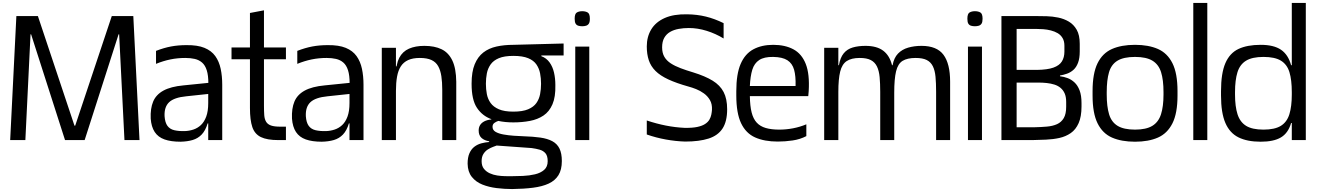

<svg xmlns="http://www.w3.org/2000/svg" viewBox="-20 -950 8944 1302"><path d="M49 0 91 -841H237L485 -98H490L738 -841H884L926 0H824L788 -717H784L554 0H421L191 -717H187L152 0Z M1392 0V-307Q1392 -313 1392 -324.5Q1392 -336 1392.5 -348.5Q1393 -361 1393 -371Q1393 -381 1393 -384Q1393 -439 1382 -473.5Q1371 -508 1350 -526Q1329 -544 1300.5 -550.5Q1272 -557 1237 -557Q1184 -557 1135.5 -547Q1087 -537 1038 -517V-605Q1092 -626 1140.5 -635Q1189 -644 1244 -644Q1319 -645 1366.5 -625.5Q1414 -606 1440 -569.5Q1466 -533 1476.5 -483.5Q1487 -434 1487 -375V0ZM1204 11Q1139 11 1095.5 -4.5Q1052 -20 1029 -55Q1006 -90 1002 -146Q999 -214 1018.5 -261Q1038 -308 1088 -335.5Q1138 -363 1224 -371L1412 -390V-315L1243 -297Q1161 -289 1127 -257Q1093 -225 1096 -162Q1099 -119 1115.5 -96.5Q1132 -74 1162 -67Q1192 -60 1232 -61Q1263 -62 1291.5 -71.5Q1320 -81 1342.5 -102Q1365 -123 1378.5 -159.5Q1392 -196 1392 -251L1410 -113H1388Q1373 -64 1347.5 -37.5Q1322 -11 1286 -0.5Q1250 10 1204 11Z M1868 0Q1791 0 1749 -20.5Q1707 -41 1691 -88.5Q1675 -136 1675 -217V-428H1770V-233Q1770 -195 1772 -168.5Q1774 -142 1784.5 -124.5Q1795 -107 1817.5 -99Q1840 -91 1882 -91H1919V0ZM1550 -548V-628H1919V-548ZM1675 -289V-862L1770 -880V-289Z M2350 0V-307Q2350 -313 2350 -324.5Q2350 -336 2350.5 -348.5Q2351 -361 2351 -371Q2351 -381 2351 -384Q2351 -439 2340 -473.5Q2329 -508 2308 -526Q2287 -544 2258.5 -550.5Q2230 -557 2195 -557Q2142 -557 2093.5 -547Q2045 -537 1996 -517V-605Q2050 -626 2098.5 -635Q2147 -644 2202 -644Q2277 -645 2324.5 -625.5Q2372 -606 2398 -569.5Q2424 -533 2434.5 -483.5Q2445 -434 2445 -375V0ZM2162 11Q2097 11 2053.5 -4.5Q2010 -20 1987 -55Q1964 -90 1960 -146Q1957 -214 1976.5 -261Q1996 -308 2046 -335.5Q2096 -363 2182 -371L2370 -390V-315L2201 -297Q2119 -289 2085 -257Q2051 -225 2054 -162Q2057 -119 2073.5 -96.5Q2090 -74 2120 -67Q2150 -60 2190 -61Q2221 -62 2249.5 -71.5Q2278 -81 2300.5 -102Q2323 -123 2336.5 -159.5Q2350 -196 2350 -251L2368 -113H2346Q2331 -64 2305.5 -37.5Q2280 -11 2244 -0.5Q2208 10 2162 11Z M2665 -334V-442Q2665 -515 2687.5 -558Q2710 -601 2753.5 -620Q2797 -639 2858 -639Q2927 -639 2974.5 -616Q3022 -593 3047.5 -539.5Q3073 -486 3074 -395L2979 -341Q2979 -393 2973 -433Q2967 -473 2951.5 -501Q2936 -529 2906 -543Q2876 -557 2827 -557Q2779 -557 2747.5 -542.5Q2716 -528 2698 -500Q2680 -472 2672.5 -430Q2665 -388 2665 -334ZM2569 0V-626H2665V-442V0ZM2667 -436 2632 -461V-500H2678ZM2979 0V-385L3074 -398V0Z M3453 332Q3401 332 3348 325.5Q3295 319 3251 301.5Q3207 284 3179.5 249.5Q3152 215 3151 160Q3151 117 3163.5 89Q3176 61 3197 45Q3218 29 3244 22Q3270 15 3297 13V8Q3265 3 3245.5 -14.5Q3226 -32 3226 -65Q3226 -86 3235.5 -101.5Q3245 -117 3264 -127Q3283 -137 3312 -140V-142Q3251 -164 3214.5 -218.5Q3178 -273 3178 -381V-383Q3178 -463 3199 -514Q3220 -565 3257.5 -594Q3295 -623 3347 -634.5Q3399 -646 3461 -646L3802 -655V-574H3651V-569Q3686 -556 3707 -526.5Q3728 -497 3737 -457.5Q3746 -418 3746 -374V-373Q3748 -293 3726.5 -243Q3705 -193 3665.5 -166.5Q3626 -140 3573 -130Q3520 -120 3461 -120Q3434 -120 3408.5 -122.5Q3383 -125 3359 -130Q3344 -125 3332 -116Q3320 -107 3320 -90Q3320 -68 3340.5 -56Q3361 -44 3394.5 -38Q3428 -32 3464 -29.5Q3500 -27 3530 -26Q3596 -24 3644.5 -17Q3693 -10 3725.5 7.5Q3758 25 3774 57.5Q3790 90 3790 142Q3790 201 3767 238Q3744 275 3700.5 295Q3657 315 3594.5 323Q3532 331 3453 332ZM3443 245Q3482 245 3526 243Q3570 241 3608 232Q3646 223 3670 202Q3694 181 3694 143Q3694 107 3679 89.5Q3664 72 3639.5 65Q3615 58 3585 54L3348 37Q3340 40 3323.5 46Q3307 52 3289 63Q3271 74 3258.5 93.5Q3246 113 3246 143Q3246 175 3261.5 194.5Q3277 214 3301 225Q3325 236 3352 240Q3379 244 3403.5 244.5Q3428 245 3443 245ZM3461 -193Q3524 -193 3561.5 -209Q3599 -225 3617.5 -251.5Q3636 -278 3642.5 -311.5Q3649 -345 3649 -382Q3649 -419 3642.5 -452.5Q3636 -486 3617.5 -513Q3599 -540 3561.5 -555.5Q3524 -571 3461 -571Q3400 -571 3363 -555.5Q3326 -540 3307 -513Q3288 -486 3281.5 -452.5Q3275 -419 3275 -382Q3275 -345 3281.5 -311.5Q3288 -278 3307 -251.5Q3326 -225 3363 -209Q3400 -193 3461 -193Z M3881 0V-634H3976V0ZM3928 -772Q3914 -772 3902 -775.5Q3890 -779 3883.5 -789.5Q3877 -800 3877 -823Q3877 -857 3892 -865.5Q3907 -874 3928 -874Q3950 -874 3965 -865.5Q3980 -857 3980 -823Q3980 -800 3973 -789.5Q3966 -779 3954 -775.5Q3942 -772 3928 -772Z M4626 10Q4562 8 4495.5 -4Q4429 -16 4366 -38V-133Q4432 -111 4495.5 -98.5Q4559 -86 4622 -83Q4674 -82 4707.5 -89Q4741 -96 4761 -109Q4781 -122 4790.5 -138.5Q4800 -155 4803.5 -172.5Q4807 -190 4808 -205Q4810 -244 4794.5 -271Q4779 -298 4753.5 -316.5Q4728 -335 4700 -346Q4672 -357 4649 -363Q4567 -386 4512 -411.5Q4457 -437 4425 -469Q4393 -501 4379.5 -542Q4366 -583 4366 -635Q4366 -701 4396.5 -751Q4427 -801 4488 -828Q4549 -855 4640 -853Q4708 -852 4767 -837.5Q4826 -823 4887 -793V-689Q4833 -722 4772 -741Q4711 -760 4651 -760Q4615 -760 4582 -754Q4549 -748 4524 -733.5Q4499 -719 4484.5 -693.5Q4470 -668 4470 -629Q4470 -591 4485 -565Q4500 -539 4528.5 -520.5Q4557 -502 4595.5 -487.5Q4634 -473 4681 -459Q4762 -434 4812.5 -403Q4863 -372 4887 -326Q4911 -280 4911 -209Q4911 -127 4880 -79Q4849 -31 4785.5 -10.5Q4722 10 4626 10Z M5254 10Q5164 10 5101 -18Q5038 -46 5005.5 -114.5Q4973 -183 4973 -303V-332Q4973 -448 5002.5 -516.5Q5032 -585 5088.5 -615.5Q5145 -646 5223 -646Q5304 -646 5360.5 -615.5Q5417 -585 5444 -516.5Q5471 -448 5464 -332L5461 -298H5065Q5066 -231 5077 -187.5Q5088 -144 5111.5 -118.5Q5135 -93 5173 -82Q5211 -71 5265 -71Q5311 -71 5358 -80Q5405 -89 5448 -107V-27Q5406 -5 5355 2.5Q5304 10 5254 10ZM5065 -367H5375Q5377 -434 5365 -477Q5353 -520 5319.5 -541.5Q5286 -563 5223 -564Q5162 -565 5128.5 -543Q5095 -521 5081.5 -477Q5068 -433 5065 -367Z M5569 0V-626H5665V-508H5669Q5678 -560 5701.5 -588.5Q5725 -617 5762.5 -628Q5800 -639 5849 -639Q5926 -639 5969.5 -606Q6013 -573 6029 -508H6033Q6042 -558 6069.5 -586.5Q6097 -615 6138.5 -627Q6180 -639 6229 -639Q6333 -639 6378 -578.5Q6423 -518 6423 -396V0H6328V-327Q6328 -386 6324 -429Q6320 -472 6306 -500.5Q6292 -529 6264.5 -543Q6237 -557 6189 -557Q6133 -557 6101 -537.5Q6069 -518 6056.5 -466.5Q6044 -415 6044 -321V0H5949V-327Q5949 -384 5945 -427Q5941 -470 5927 -499Q5913 -528 5885.5 -542.5Q5858 -557 5810 -557Q5754 -557 5722 -536Q5690 -515 5677.5 -464.5Q5665 -414 5665 -327V0Z M6544 0V-634H6639V0ZM6591 -772Q6577 -772 6565 -775.5Q6553 -779 6546.5 -789.5Q6540 -800 6540 -823Q6540 -857 6555 -865.5Q6570 -874 6591 -874Q6613 -874 6628 -865.5Q6643 -857 6643 -823Q6643 -800 6636 -789.5Q6629 -779 6617 -775.5Q6605 -772 6591 -772Z M6771 0V-841H7010Q7040 -841 7078 -840Q7116 -839 7155.5 -831Q7195 -823 7228 -803.5Q7261 -784 7281.5 -748Q7302 -712 7302 -653V-601Q7302 -555 7290.5 -524.5Q7279 -494 7259.5 -476.5Q7240 -459 7216 -450.5Q7192 -442 7168 -438V-433Q7194 -430 7219.5 -420.5Q7245 -411 7266.5 -391Q7288 -371 7301 -337Q7314 -303 7314 -251V-228Q7314 -159 7294.5 -115Q7275 -71 7241 -47.5Q7207 -24 7164 -14.5Q7121 -5 7073 -3Q7025 -1 6979 0ZM6874 -87H6994Q7040 -88 7079.5 -91.5Q7119 -95 7148 -108Q7177 -121 7193.5 -149Q7210 -177 7210 -226V-258Q7210 -293 7200 -316Q7190 -339 7172 -354Q7154 -369 7130 -376.5Q7106 -384 7078.5 -387Q7051 -390 7022 -390H6874ZM6874 -476H7011Q7083 -477 7123.5 -491.5Q7164 -506 7181 -533.5Q7198 -561 7198 -600V-640Q7198 -671 7185.5 -692Q7173 -713 7152.5 -725Q7132 -737 7106.5 -743.5Q7081 -750 7054.5 -752Q7028 -754 7003 -754H6874Z M7677 11Q7585 11 7521 -17Q7457 -45 7423 -113.5Q7389 -182 7389 -302V-332Q7389 -452 7422.5 -520.5Q7456 -589 7520 -617.5Q7584 -646 7677 -646Q7768 -646 7832 -618Q7896 -590 7930.5 -521.5Q7965 -453 7965 -332V-302Q7965 -182 7930.5 -113.5Q7896 -45 7832 -17Q7768 11 7677 11ZM7677 -71Q7752 -71 7794 -96.5Q7836 -122 7853 -175Q7870 -228 7870 -309V-325Q7870 -408 7853.5 -460.5Q7837 -513 7795 -538.5Q7753 -564 7677 -564Q7600 -564 7558 -538.5Q7516 -513 7500.5 -460Q7485 -407 7485 -325V-309Q7485 -228 7501 -175Q7517 -122 7559 -96.5Q7601 -71 7677 -71Z M8072 0V-930H8167V0Z M8529 11Q8438 11 8378.5 -18.5Q8319 -48 8289.5 -116.5Q8260 -185 8260 -302V-332Q8260 -453 8289.5 -521.5Q8319 -590 8378.5 -618Q8438 -646 8529 -646Q8618 -646 8667 -612.5Q8716 -579 8735.5 -507Q8755 -435 8755 -320V-296Q8755 -182 8735 -114.5Q8715 -47 8666 -18Q8617 11 8529 11ZM8729 -116V-135H8744V-116ZM8548 -71Q8624 -71 8665.5 -96.5Q8707 -122 8723.5 -175Q8740 -228 8740 -309V-325Q8740 -408 8724 -460.5Q8708 -513 8666.5 -538.5Q8625 -564 8548 -564Q8472 -564 8430 -538.5Q8388 -513 8371.5 -460Q8355 -407 8355 -325V-309Q8355 -228 8372 -175Q8389 -122 8430.5 -96.5Q8472 -71 8548 -71ZM8729 -489V-508H8744V-489ZM8740 0V-930H8835V0Z"/></svg>

Font: Matangi SemiBold
Style: Regular
Weight: 600
Designer: Prashant Pant
Foundry: The Graphic Ant
Version: Version 3.002